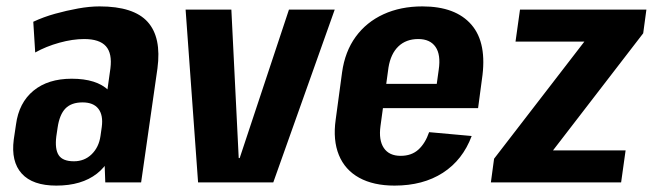

<svg xmlns="http://www.w3.org/2000/svg" viewBox="-20 -570 2040 600"><path d="M302 -192 325 -356Q331 -403 311 -425.5Q291 -448 243 -448Q207 -448 165.5 -436.5Q124 -425 90 -406L84 -502Q116 -517 152 -527Q188 -537 224 -543.5Q260 -550 291 -550Q398 -550 441.5 -501.5Q485 -453 472 -356L421 0H309ZM156 10Q82 10 48 -27.5Q14 -65 23 -134L30 -181Q39 -249 84.5 -286.5Q130 -324 204 -324Q282 -324 319.5 -287.5Q357 -251 348 -182L341 -135Q331 -65 283 -27.5Q235 10 156 10ZM211 -66Q244 -66 266.5 -88Q289 -110 294 -145L298 -173Q303 -210 287.5 -230Q272 -250 238 -250Q203 -250 184.5 -231Q166 -212 160 -171L156 -144Q151 -104 163.5 -85Q176 -66 211 -66Z M560 -540H703L726 -76H729L883 -540H1026L834 0H599Z M1213 10Q1147 10 1102.5 -14.5Q1058 -39 1039 -85.5Q1020 -132 1029 -196L1049 -344Q1058 -409 1091.5 -455Q1125 -501 1178.5 -525.5Q1232 -550 1300 -550Q1404 -550 1453.5 -492.5Q1503 -435 1486 -322L1474 -232H1151L1162 -308H1371L1340 -273L1351 -352Q1358 -399 1341 -423.5Q1324 -448 1287 -448Q1249 -448 1225 -425Q1201 -402 1194 -359L1169 -176Q1163 -132 1179.5 -107.5Q1196 -83 1232 -83Q1266 -83 1287.5 -102.5Q1309 -122 1321 -157L1454 -145Q1426 -70 1364 -30Q1302 10 1213 10Z M1524 -74 1847 -493 1853 -440H1591L1605 -540H2000L1990 -466L1665 -44L1660 -100H1935L1921 0H1514Z"/></svg>

Font: Pathway Extreme Condensed
Style: Bold Italic
Weight: 700
Width: 3
Italic angle: -8°
Version: Version 1.001;gftools[0.9.26]